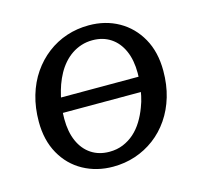

<svg xmlns="http://www.w3.org/2000/svg" viewBox="-83 -609 749 712"><g transform="rotate(-15 291.5 -253.0)"><path d="M87 -229 97 -286H500L490 -229ZM423 -173Q431 -193 435.5 -214.5Q440 -236 442.5 -257.5Q445 -279 445 -300Q445 -350 429 -386Q413 -422 383.5 -441.5Q354 -461 314 -461Q291 -461 271 -454.5Q251 -448 234 -436.5Q217 -425 203 -409Q189 -393 178.5 -374Q168 -355 160 -333Q153 -313 148 -291.5Q143 -270 140.5 -248.5Q138 -227 138 -206Q138 -156 154 -120Q170 -84 199.5 -64.5Q229 -45 269 -45Q298 -45 322 -55Q346 -65 365 -82Q384 -99 398.5 -122.5Q413 -146 423 -173ZM44 -220Q44 -274 57.5 -320Q71 -366 96 -402.5Q121 -439 155 -465Q189 -491 229.5 -504.5Q270 -518 315 -518Q379 -518 429.5 -489.5Q480 -461 509.5 -408.5Q539 -356 539 -284Q539 -230 525.5 -184.5Q512 -139 487 -102.5Q462 -66 428 -40.5Q394 -15 353.5 -1.5Q313 12 268 12Q205 12 154 -16Q103 -44 73.5 -96.5Q44 -149 44 -220Z"/></g></svg>

Font: Roboto Serif 20pt
Style: Italic
Weight: 400
Italic angle: -10°
Designer: Greg Gazdowicz
Foundry: Commercial Type
Version: Version 1.008